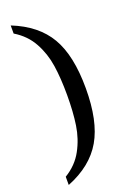

<svg xmlns="http://www.w3.org/2000/svg" viewBox="-167 -818 680 1004"><g transform="rotate(-20 173.0 -316.0)"><path d="M32.2 82Q96.7 43 130.1 -18.6Q163.6 -80.1 174.3 -151.6Q185.1 -223.1 185.1 -316.9Q185.1 -410.6 174.3 -482.2Q163.6 -553.7 130.1 -614.7Q96.7 -675.8 32.2 -714.8V-759.8Q168.5 -705.6 228.8 -602.5Q289.1 -499.5 289.1 -316.9Q289.1 -134.8 228.8 -30.5Q168.5 73.7 32.2 127.9Z"/></g></svg>

Font: Noto Serif Kannada
Style: Regular
Weight: 400
Designer: Indian Type Foundry
Foundry: Monotype Imaging Inc.
Version: Version 1.01